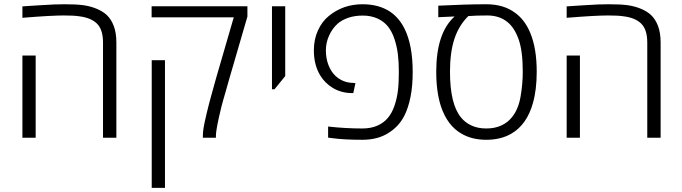

<svg xmlns="http://www.w3.org/2000/svg" viewBox="-20 -660 3267 920"><path d="M473.6 0V-456.1Q473.6 -518.1 444.8 -546.6Q416 -575.2 358.9 -582Q335 -585.9 285.2 -585.9Q257.3 -585.9 208.5 -583.3Q159.7 -580.6 87.4 -574.7V-629.4Q109.9 -630.9 130.6 -632.3Q151.4 -633.8 170.4 -634.8Q210 -637.7 240 -638.7Q270 -639.6 290.5 -639.6Q344.7 -639.6 377.9 -635.3Q411.1 -630.9 441.4 -618.7Q472.2 -606.4 492.4 -587.2Q512.7 -567.9 524.9 -536.1Q537.6 -502.9 537.6 -456.1V0ZM87.4 0V-394H150.9V0Z M952.1 0V-10.3Q952.1 -35.6 961.2 -77.1Q970.2 -118.7 981.4 -161.6Q983.9 -171.4 989.5 -191.9Q995.1 -212.4 1002.2 -237.8Q1009.3 -263.2 1015.6 -286.1L1100.1 -577.1H706.5V-629.9H1165.5V-580.6L1079.6 -285.6Q1078.1 -280.3 1072.3 -259.8Q1066.4 -239.3 1060.1 -217Q1053.7 -194.8 1050.3 -183.1Q1046.4 -170.9 1040.5 -147Q1034.7 -123 1028.6 -95.9Q1022.5 -68.8 1018.6 -45.4Q1014.6 -22 1014.6 -10.3V0ZM707 240.2V-371.6H770.5V240.2Z M1283.2 -232.4V-629.9H1346.7V-295.4L1295.4 -232.4Z M1716.8 9.8Q1628.4 9.8 1571.8 2L1552.2 -0.5V-53.7Q1634.3 -44.4 1716.8 -44.4Q1756.8 -44.4 1787.4 -57.6Q1817.9 -70.8 1837.4 -93.8Q1857.4 -116.7 1869.6 -151.6Q1881.8 -186.5 1886.7 -225.6Q1889.2 -246.1 1890.1 -268.1Q1891.1 -290 1891.1 -314.9Q1891.1 -362.3 1886.5 -400.1Q1881.8 -438 1870.1 -473.1Q1858.4 -508.3 1839.4 -532.5Q1820.3 -556.6 1790 -570.8Q1757.8 -585.4 1718.8 -585.4Q1678.7 -585.4 1647.9 -574.5Q1617.2 -563.5 1597.7 -546.4Q1571.8 -522.9 1556.6 -489Q1541.5 -455.1 1541.5 -418.9Q1541.5 -380.4 1553.7 -348.6Q1565.9 -316.9 1587.4 -296.4Q1623.5 -263.2 1672.9 -262.7L1683.1 -261.7L1672.9 -213.9H1666Q1614.3 -214.4 1573.7 -239.3Q1537.1 -261.7 1514.6 -298.3Q1483.9 -348.6 1483.9 -418.9Q1483.9 -471.7 1503.7 -514.6Q1523.4 -557.6 1555.7 -583.5Q1624 -639.6 1717.3 -639.6Q1795.4 -639.6 1849.1 -604Q1893.1 -574.2 1918.9 -521.5Q1957.5 -442.9 1957.5 -314.9Q1957.5 -249 1947.3 -196.8Q1937 -144.5 1918 -106.4Q1903.8 -78.6 1884.3 -57.9Q1864.7 -37.1 1841.3 -22.9Q1790.5 9.8 1716.8 9.8Z M2310.5 9.8Q2242.2 9.8 2192.9 -18.6Q2124 -57.1 2092.8 -150.4Q2070.3 -219.7 2070.3 -316.4Q2070.3 -500.5 2156.7 -579.6L2158.7 -581.1L2080.1 -577.6V-632.8Q2146.5 -636.2 2204.1 -637.9Q2261.7 -639.6 2310.5 -639.6Q2393.6 -639.6 2448.2 -598.6Q2495.1 -564.9 2521 -502Q2551.8 -427.7 2551.8 -316.4Q2551.8 -230.5 2533.7 -166.5Q2504.9 -63 2430.2 -19.5Q2379.4 9.8 2310.5 9.8ZM2310.1 -44.4Q2351.1 -44.4 2381.8 -58.6Q2412.6 -72.8 2432.1 -97.2Q2463.4 -134.8 2474.1 -195.6Q2484.9 -256.3 2484.9 -316.4Q2484.9 -416.5 2464.8 -472.2Q2444.8 -527.8 2411.1 -554.7Q2372.6 -585.9 2314.9 -585.9Q2286.1 -585.9 2265.6 -585.2Q2245.1 -584.5 2224.1 -583Q2178.7 -538.1 2157.5 -473.9Q2136.2 -409.7 2136.2 -316.4Q2136.2 -161.1 2189 -97.2Q2208.5 -72.8 2239 -58.6Q2269.5 -44.4 2310.1 -44.4Z M3081.5 0V-456.1Q3081.5 -518.1 3052.7 -546.6Q3023.9 -575.2 2966.8 -582Q2942.9 -585.9 2893.1 -585.9Q2865.2 -585.9 2816.4 -583.3Q2767.6 -580.6 2695.3 -574.7V-629.4Q2717.8 -630.9 2738.5 -632.3Q2759.3 -633.8 2778.3 -634.8Q2817.9 -637.7 2847.9 -638.7Q2877.9 -639.6 2898.4 -639.6Q2952.6 -639.6 2985.8 -635.3Q3019 -630.9 3049.3 -618.7Q3080.1 -606.4 3100.3 -587.2Q3120.6 -567.9 3132.8 -536.1Q3145.5 -502.9 3145.5 -456.1V0ZM2695.3 0V-394H2758.8V0Z"/></svg>

Font: Open Sans Light
Style: Regular
Weight: 300
Designer: Monotype Design Team
Foundry: Monotype Imaging Inc.
Version: Version 3.000; ttfautohint (v1.8.4)